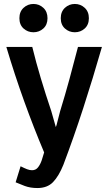

<svg xmlns="http://www.w3.org/2000/svg" viewBox="-20 -771 546 970"><path d="M220 -679Q220 -712 199 -731.5Q178 -751 149 -751Q120 -751 99 -731.5Q78 -712 78 -679Q78 -646 99 -627Q120 -608 149 -608Q178 -608 199 -627Q220 -646 220 -679ZM429 -679Q429 -712 408 -731.5Q387 -751 358 -751Q329 -751 308 -731.5Q287 -712 287 -679Q287 -646 308 -627Q329 -608 358 -608Q387 -608 408 -627Q429 -646 429 -679ZM495 -534H374Q352 -449 330.5 -370Q309 -291 284 -210Q277 -186 271 -160Q265 -134 262 -129Q258 -141 252.5 -162.5Q247 -184 239 -210Q211 -293 186.5 -374.5Q162 -456 143 -534H12Q54 -393 102.5 -258.5Q151 -124 203 -1Q198 17 191 38Q184 59 172.5 74Q161 89 142 89Q130 89 117 84Q104 79 84 69L59 150Q77 158 105 168.5Q133 179 169 179Q219 179 248 149Q277 119 300 62Q353 -78 401 -226Q449 -374 495 -534Z"/></svg>

Font: Repo DemiBold
Style: Regular
Weight: 600
Designer: Stefan Peev
Foundry: Context Ltd
Version: Version 1.502